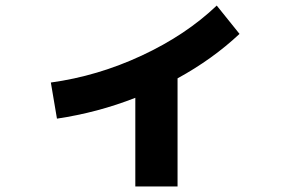

<svg xmlns="http://www.w3.org/2000/svg" viewBox="-20 -621 1040 691"><path d="M163 -324Q331 -347 490 -421Q649 -495 760 -601L842 -499Q745 -408 619 -339V50H467V-269Q332 -216 185 -194Z"/></svg>

Font: Mplus 1p ExtraBold
Style: Regular
Weight: 800
Version: Version 1.061